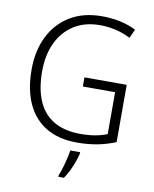

<svg xmlns="http://www.w3.org/2000/svg" viewBox="-100 -800 881 1096"><g transform="rotate(10 340.5 -252.0)"><path d="M363 -364H608V-32Q558 -11 503 -0.5Q448 10 385 10Q279 10 206 -33.5Q133 -77 95.5 -159Q58 -241 58 -356Q58 -465 99 -548Q140 -631 217 -678Q294 -725 402 -725Q457 -725 506.5 -714.5Q556 -704 600 -682L577 -631Q536 -652 491 -662.5Q446 -673 400 -673Q312 -673 249 -633Q186 -593 152.5 -522Q119 -451 119 -357Q119 -254 150 -183.5Q181 -113 243 -77.5Q305 -42 396 -42Q428 -42 455.5 -45Q483 -48 506.5 -54Q530 -60 550 -68V-311H363ZM413 68Q408 90 398.5 117Q389 144 376 171Q363 198 347 221H315V212Q322 196 330.5 168.5Q339 141 346 111.5Q353 82 356 61H413Z"/></g></svg>

Font: Noto Sans Display Light
Style: Regular
Weight: 300
Designer: Monotype Design Team
Foundry: Monotype Imaging Inc.
Version: Version 2.003